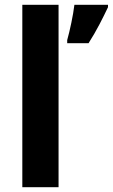

<svg xmlns="http://www.w3.org/2000/svg" viewBox="-20 -780 470 800"><path d="M224 0V-760H73V0ZM430 -750V-760H290C285 -717 271 -652 260 -613V-600H349C383 -653 409 -706 430 -750Z"/></svg>

Font: Noto Sans Lao UI
Style: Bold
Weight: 700
Designer: Monotype Design Team
Foundry: Monotype Imaging Inc.
Version: Version 2.000